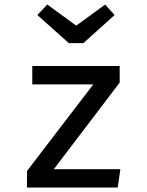

<svg xmlns="http://www.w3.org/2000/svg" viewBox="-20 -834 655 854"><path d="M512.3 -466.7 219.5 -81.5H515.4L503.6 0H100V-73.3L394.9 -458.5H123.6V-540.5H512.3ZM319 -720 447.7 -813.8 489.7 -767.2 350.8 -642.1H286.2L146.2 -767.2L190.3 -813.8Z"/></svg>

Font: Fira Code Fixed Retina
Style: Regular
Weight: 450
Monospace: yes
Designer: Carrois Corporate, Edenspiekermann AG, Nikita Prokopov
Foundry: Carrois Corporate, Edenspiekermann AG, Nikita Prokopov
Version: Version 5.002